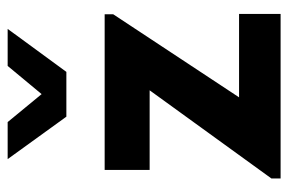

<svg xmlns="http://www.w3.org/2000/svg" viewBox="-150 -628 778 519"><g transform="rotate(-90 239.5 -369.0)"><path d="M16.1 -24.9 254.4 -354H39.1V-475.6H460V-452.6L235.4 -112.3H460.9V0H16.1ZM68.4 -737.8H168.5L244.1 -646L320.3 -737.8H420.4L304.2 -579.1H183.1Z"/></g></svg>

Font: DavidDev Light
Style: Regular
Weight: 300
Designer: David.dev
Foundry: David.dev
Version: Version 1.001;FEAKit 1.0